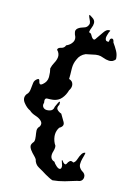

<svg xmlns="http://www.w3.org/2000/svg" viewBox="-166 -1099 906 1329"><g transform="rotate(15 286.5 -434.0)"><path d="M295.4 125.5Q267.1 107.4 238.3 91.8Q209.5 76.7 201.2 41.5Q194.8 31.7 186 22.9Q177.2 13.7 168.5 4.9Q152.3 -12.2 145 -30.3Q143.1 -35.2 143.1 -40Q143.1 -54.7 158.7 -71.8Q162.6 -81.5 162.1 -92.3Q161.6 -102.5 160.2 -113.3Q156.7 -132.3 155.3 -151.4Q155.3 -152.8 155.3 -154.3Q155.3 -170.9 170.4 -185.5Q176.3 -197.8 174.8 -206.5Q173.3 -215.8 167 -222.7Q152.3 -239.3 122.1 -249Q91.8 -258.8 77.1 -273.9Q50.3 -285.2 26.4 -316.4Q14.2 -333 14.2 -349.1Q14.2 -363.3 23.9 -377Q33.7 -385.7 37.6 -396.5Q41.5 -407.2 42.5 -418.9Q44.9 -440.9 47.4 -463.4Q49.3 -485.4 73.2 -499.5Q83.5 -501.5 85.4 -487.8Q87.9 -473.6 94.7 -468.8Q97.7 -466.3 102.5 -467.8Q106.9 -468.8 114.7 -475.1Q142.1 -498 142.6 -529.8Q142.6 -529.8 142.6 -537.1Q142.6 -565.4 135.7 -592.3Q140.6 -614.7 152.8 -636.7Q165.5 -659.2 167.5 -681.2Q168.5 -693.4 164.1 -705.1Q160.2 -717.3 147.9 -729Q148.9 -744.6 171.4 -749Q194.3 -753.9 200.7 -774.4Q229.5 -786.6 243.2 -810.5Q249 -820.8 249 -832.5Q249 -847.7 239.3 -864.7Q233.4 -881.8 236.3 -892.1Q239.7 -901.9 248 -908.2Q263.7 -919.9 287.6 -926.3Q311 -932.6 317.9 -954.6Q319.8 -958.5 319.8 -963.4Q319.8 -973.6 312 -988.8Q301.3 -1009.8 301.3 -1017.1Q301.3 -1020 303.2 -1020Q304.7 -1020 306.6 -1019Q311.5 -1017.1 323.7 -1008.3Q335.9 -1001 341.3 -992.7Q346.7 -983.9 347.2 -974.6Q347.2 -974.6 347.2 -971.2Q347.2 -955.6 339.8 -938.5Q331.5 -919.9 330.1 -902.8Q343.8 -903.3 353 -885.3Q362.3 -867.7 372.6 -863.8Q376.5 -861.8 381.3 -864.7Q385.7 -868.2 391.6 -878.4Q404.8 -897 425.8 -927.7Q442.9 -953.1 461.9 -953.1Q466.3 -953.1 470.2 -951.7Q462.4 -939.5 456.1 -914.6Q453.1 -903.8 453.1 -896Q453.1 -885.3 458.5 -878.9Q461.9 -875.5 466.8 -874.5Q472.2 -873 480 -875.5Q480.5 -900.4 494.6 -901.9Q494.6 -901.9 496.1 -901.9Q508.3 -901.9 511.7 -878.4Q529.8 -853.5 544.4 -827.1Q558.6 -801.3 559.1 -770.5Q549.3 -757.3 538.1 -752.9Q527.3 -748.5 515.1 -748.5Q493.2 -749.5 469.2 -758.8Q451.2 -766.1 434.1 -766.1Q428.2 -766.1 421.9 -765.1Q421.9 -765.1 417.5 -765.1Q394 -760.3 346.7 -750.5Q309.1 -734.4 294.4 -696.8Q280.3 -667 280.3 -634.8Q280.3 -630.9 280.3 -627Q281.2 -606 281.2 -585.4Q281.2 -570.3 280.8 -555.2Q307.6 -547.4 312 -523.9Q313 -519 313 -514.6Q313 -496.6 300.8 -479Q291.5 -444.3 270 -418.9Q249 -393.1 211.9 -387.2Q189.9 -384.8 169.4 -384.8Q154.3 -384.8 154.3 -366.2Q154.3 -359.4 156.2 -350.6Q152.3 -340.8 153.8 -333Q154.8 -325.2 159.7 -319.3Q169.4 -307.1 188 -307.1Q194.8 -307.1 202.6 -308.6Q231.9 -314 234.9 -343.8Q238.8 -353 246.6 -369.6Q254.4 -386.7 258.8 -386.2Q260.7 -386.2 261.7 -381.3Q262.7 -377 261.7 -365.2Q253.9 -352.5 253.9 -342.8Q253.9 -334.5 259.3 -328.6Q271 -315.4 290.5 -309.1Q305.2 -285.2 320.8 -257.8Q325.7 -249 325.7 -241.2Q325.7 -224.1 301.8 -210.9Q285.6 -186 285.6 -157.7Q285.6 -151.9 286.1 -146Q290 -110.8 309.1 -83.5Q310.1 -78.1 310.1 -72.3Q310.1 -60.1 305.7 -45.4Q300.3 -29.8 300.3 -16.1Q300.3 -10.7 301.3 -5.4Q303.2 4.9 310.1 12.7Q316.4 20.5 331.1 24.9Q337.4 36.6 354 51.3Q370.6 65.9 381.3 62.5Q385.7 61 388.2 55.2Q390.6 49.3 389.2 37.1Q383.8 23.9 378.9 6.3Q374 -11.2 393.6 15.1Q410.2 29.8 416.5 15.6Q422.4 1.5 432.6 -6.8Q437 -10.3 442.9 -9.8Q449.2 -9.8 458 -3.9Q472.7 -10.7 480 -34.2Q487.3 -57.6 498 -74.7Q502.4 -81.5 508.3 -85.9Q514.2 -90.8 522.5 -90.3Q521.5 -79.1 518.1 -67.4Q514.6 -55.2 511.7 -43.9Q506.8 -25.4 506.8 -7.8Q506.8 -4.9 506.8 -2Q507.8 18.6 530.8 36.6Q557.6 50.3 557.6 73.2Q557.6 76.7 557.1 80.6Q552.2 108.9 517.1 111.8Q476.6 125 435.1 136.7Q393.6 148.4 350.6 152.3Q335.9 147.5 322.3 140.1Q308.6 132.8 295.4 125.5Z"/></g></svg>

Font: Brazier Flame
Style: Regular
Weight: 400
Designer: Walter E Stewart
Version: 0.1